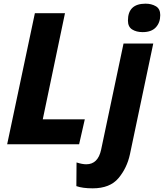

<svg xmlns="http://www.w3.org/2000/svg" viewBox="-20 -786 893 1046"><path d="M19 0 170 -714H334L213 -136H442L411 0ZM757 -611Q805 -611 829 -637Q853 -663 853 -704Q853 -738 829 -752Q805 -766 773 -766Q677 -766 677 -674Q677 -640 700 -625.5Q723 -611 757 -611ZM485 240Q579 240 625.5 184.5Q672 129 688 54L815 -549H653L531 29Q514 109 450 109Q428 109 397 99L396 228Q430 240 485 240Z"/></svg>

Font: Noto Sans Display Extra
Style: Italic
Weight: 800
Italic angle: -12°
Designer: Monotype Design Team
Foundry: Monotype Imaging Inc.
Version: Version 1.900